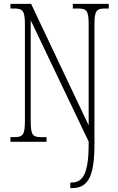

<svg xmlns="http://www.w3.org/2000/svg" viewBox="-20 -734 609 994"><path d="M344 240H350C434 240 469 186 469 11V-605C469 -679 479 -690 526 -690H543V-714H357V-690H382C429 -690 439 -679 439 -606V-85L141 -714H34V-690H52C98 -690 109 -679 109 -606V-109C109 -35 99 -24 51 -24H34V0H221V-24H196C148 -24 139 -35 139 -109V-629L439 -1V10C439 170 407 211 349 211H344Z"/></svg>

Font: Noto Serif Lao ExtraCondensed ExtraLight
Style: Regular
Weight: 200
Width: 2
Designer: Monotype Design Team
Foundry: Monotype Imaging Inc.
Version: Version 2.003